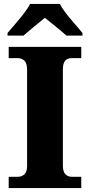

<svg xmlns="http://www.w3.org/2000/svg" viewBox="-20 -951 455 971"><path d="M24 0V-57H72Q89 -57 103 -69Q117 -81 117 -113V-598Q117 -632 103 -644.5Q89 -657 72 -657H24V-714H391V-657H342Q322 -657 310 -644.5Q298 -632 298 -598V-114Q298 -82 311 -69.5Q324 -57 342 -57H391V0ZM18 -784Q34 -803 56.5 -829Q79 -855 100 -882Q121 -909 132 -931H283Q294 -909 315 -882Q336 -855 359 -829Q382 -803 397 -784V-771H316Q304 -782 284 -798.5Q264 -815 243 -832Q222 -849 207 -861Q192 -849 171.5 -832Q151 -815 131 -798.5Q111 -782 99 -771H18Z"/></svg>

Font: Noto Serif Tamil ExtraBold
Style: Italic
Weight: 800
Italic angle: -12°
Designer: Indian Type Foundry, Tom Grace, and the Monotype Design Team
Foundry: Monotype Imaging Inc.
Version: Version 2.003; ttfautohint (v1.8.4.7-5d5b)